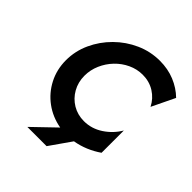

<svg xmlns="http://www.w3.org/2000/svg" viewBox="-207 -779 1053 1053"><g transform="rotate(45 319.0 -252.5)"><path d="M172.9 133.3 302.8 8.3Q233.3 -4.2 179.5 -43.8Q125.7 -83.3 94.8 -143.4Q63.9 -203.5 63.9 -275Q63.9 -346.5 93.8 -411.5Q123.6 -476.4 175 -527.4Q226.4 -578.5 292.4 -608Q358.3 -637.5 431.2 -637.5Q493.1 -637.5 545.8 -616Q598.6 -594.4 637.5 -556.2L572.9 -422.2Q551.4 -465.3 510.8 -491Q470.1 -516.7 418.1 -516.7Q374.3 -516.7 334 -497.9Q293.8 -479.2 262.8 -446.9Q231.9 -414.6 213.9 -373.3Q195.8 -331.9 195.8 -286.8Q195.8 -236.8 218.8 -196.2Q241.7 -155.6 281.2 -131.9Q320.8 -108.3 370.1 -108.3Q429.2 -108.3 480.2 -142Q531.2 -175.7 561.1 -227.1V-54.2Q527.1 -30.6 488.9 -14.6Q450.7 1.4 409.7 8.3L322.2 133.3Z"/></g></svg>

Font: Afacad
Style: Bold Italic
Weight: 700
Italic angle: -14°
Designer: Kristian Moeller
Foundry: Dicotype
Version: Version 1.000; ttfautohint (v1.8.4.7-5d5b)